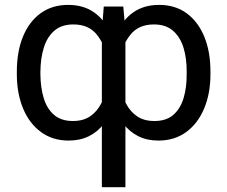

<svg xmlns="http://www.w3.org/2000/svg" viewBox="-20 -573 942 796"><path d="M402.3 203.1V-444.3L410.2 -545.9H491.2L500 -444.3V203.1ZM49.8 -265.6V-275.4Q49.8 -359.4 75.4 -421.6Q101.1 -483.9 148.7 -518.3Q196.3 -552.7 262.7 -552.7Q326.7 -552.7 370.8 -521.2Q415 -489.7 440.4 -430.4Q465.8 -371.1 472.7 -287.1V-255.9Q467.8 -192.9 452.1 -143.6Q436.5 -94.2 410.6 -60.1Q384.8 -25.9 348.1 -8.1Q311.5 9.8 264.6 9.8Q198.2 9.8 149.9 -25.6Q101.6 -61 75.7 -123.3Q49.8 -185.5 49.8 -265.6ZM147.5 -275.4V-265.6Q147.9 -210.9 161.1 -166.7Q174.3 -122.6 203.9 -96.9Q233.4 -71.3 282.2 -71.3Q324.7 -71.3 353 -90.3Q381.3 -109.4 398.7 -142.3Q416 -175.3 425.8 -215.8V-327.1Q415.5 -386.7 381.6 -429.2Q347.7 -471.7 284.2 -471.7Q234.9 -471.7 204.8 -445.3Q174.8 -418.9 161.4 -374.5Q147.9 -330.1 147.5 -275.4ZM852.5 -275.4V-265.6Q852.5 -185.5 826.4 -123.3Q800.3 -61 752 -25.6Q703.6 9.8 636.7 9.8Q589.8 9.8 553.7 -8.1Q517.6 -25.9 491.5 -60.1Q465.3 -94.2 449.7 -143.6Q434.1 -192.9 428.7 -255.9V-287.1Q436 -371.1 461.7 -430.4Q487.3 -489.7 531.7 -521.2Q576.2 -552.7 639.6 -552.7Q706.1 -552.7 753.4 -518.3Q800.8 -483.9 826.7 -421.6Q852.5 -359.4 852.5 -275.4ZM753.9 -265.6V-275.4Q754.4 -330.1 741 -374.5Q727.5 -418.9 697.5 -445.3Q667.5 -471.7 618.2 -471.7Q554.7 -471.7 520.8 -429.2Q486.8 -386.7 475.6 -327.1V-215.8Q485.8 -175.3 503.2 -142.3Q520.5 -109.4 549.1 -90.3Q577.6 -71.3 620.1 -71.3Q669.4 -71.3 698.7 -96.9Q728 -122.6 741.2 -166.7Q754.4 -210.9 753.9 -265.6Z"/></svg>

Font: GitLab Sans
Style: Regular
Weight: 400
Designer: Rasmus Andersson
Foundry: Modifications by GitLab B.V., manufactured by rsms
Version: Version 4.000;git-c8fb6b7